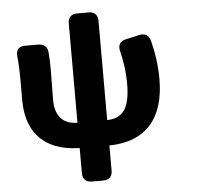

<svg xmlns="http://www.w3.org/2000/svg" viewBox="-60 -743 1120 1049"><g transform="rotate(-5 500.0 -219.0)"><path d="M351 54V192C351 224 369 242 401 242H464C496 242 514 224 514 192V54C715 51 818 -69 818 -284C818 -355 808 -427 790 -497C782 -527 760 -540 729 -533L654 -516C622 -509 609 -488 617 -455C634 -386 640 -329 640 -275C640 -135 598 -88 514 -85V-630C514 -662 496 -680 464 -680H401C369 -680 351 -662 351 -630V-85C257 -85 229 -152 229 -219C229 -262 231 -343 231 -387C231 -422 230 -454 227 -484C224 -514 204 -529 174 -529H102C68 -529 52 -510 55 -476C60 -429 61 -384 61 -352V-233C61 -84 132 49 351 54Z"/></g></svg>

Font: コーポレート・ロゴ（ラウンド）ver3 Bold
Style: Regular
Weight: 700
Designer: [KANA_main] LOGOTYPE.JP [Source Han Sans] Ryoko NISHIZUKA 西塚涼子 (kana, bopomofo & ideographs); Paul D. Hunt (Latin, Greek
Version: Version 12.001;FEAKit 1.0